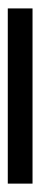

<svg xmlns="http://www.w3.org/2000/svg" viewBox="170 -210 102 481"><g transform="rotate(-90 220.5 31.0)"><path d="M440.4 0V62H1.5V0Z"/></g></svg>

Font: Vazirmatn UI Light
Style: Regular
Weight: 300
Designer: Saber Rastikerdar
Foundry: Saber Rastikerdar
Version: Version 33.003